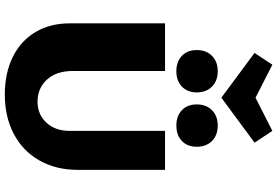

<svg xmlns="http://www.w3.org/2000/svg" viewBox="-197 -947 1152 798"><g transform="rotate(90 379.0 -548.0)"><path d="M77 -263V-658H275V-275Q275 -206 311 -167Q347 -128 403 -128Q455 -128 489.5 -164.5Q524 -201 524 -262V-658H686V-295Q686 -205 647 -136Q608 -67 537 -29.5Q466 8 373 8Q284 8 217 -25Q150 -58 113.5 -119Q77 -180 77 -263ZM573 -1030 386 -892 200 -1030 249 -1104 386 -1034 524 -1104ZM364 -790Q364 -751 340 -728Q316 -705 276 -705Q236 -705 212 -728Q188 -751 188 -790Q188 -829 212 -853Q236 -877 276 -877Q316 -877 340 -853Q364 -829 364 -790ZM590 -790Q590 -751 566 -728Q542 -705 502 -705Q462 -705 438 -728Q414 -751 414 -790Q414 -829 438 -853Q462 -877 502 -877Q542 -877 566 -853Q590 -829 590 -790Z"/></g></svg>

Font: Ysabeau Heavy
Style: Regular
Weight: 800
Designer: Christian Thalmann (Catharsis Fonts)
Version: Version 0.003